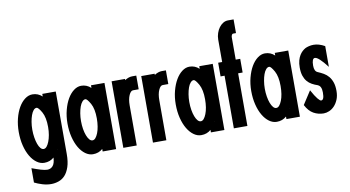

<svg xmlns="http://www.w3.org/2000/svg" viewBox="-82 -914 2309 1268"><g transform="rotate(-10 1073.0 -280.0)"><path d="M16.1 -224.1Q16.1 -272 26.6 -314Q37.1 -356 55.2 -387Q73.2 -418 97.2 -436Q121.1 -454.1 147.9 -454.1Q185.1 -454.1 212.9 -428.2V-445.8H303.2V-26.9Q303.2 24.9 291.5 59.6Q279.8 94.2 261.5 114Q243.2 133.8 218.5 142.3Q193.8 150.9 168 150.9Q139.2 150.9 109.6 141.8Q80.1 132.8 57.1 121.1V24.9Q89.4 37.1 116.2 45.2Q143.1 53.2 159.2 53.2Q182.1 53.2 196.5 36.6Q210.9 20 212.9 -19Q186 4.9 147.9 4.9Q121.1 4.9 97.2 -12.5Q73.2 -29.8 55.2 -60.3Q37.1 -90.8 26.6 -132.8Q16.1 -174.8 16.1 -224.1ZM106.9 -224.1Q106.9 -196.3 111.1 -171.1Q115.2 -146 122.1 -127Q128.9 -107.9 138.4 -96.9Q147.9 -85.9 159.2 -85.9Q170.4 -85.9 179.7 -96.9Q189 -107.9 196.5 -127Q204.1 -146 208.5 -170.9Q212.9 -195.8 212.9 -224.1Q212.9 -288.1 192.9 -324.2Q171.4 -361.8 159.7 -361.8Q159.2 -361.8 159.2 -361.8Q147.9 -361.8 138.4 -350.3Q128.9 -338.9 122.1 -319.8Q115.2 -300.8 111.1 -275.9Q106.9 -251 106.9 -224.1ZM246.1 -66.9H249L247.1 -67.9Q247.1 -66.9 246.1 -66.9Z M342.8 -224.1Q342.8 -272 353.8 -314Q364.7 -356 382.8 -387Q400.9 -418 424.8 -436Q448.7 -454.1 474.6 -454.1Q511.7 -454.1 539.6 -428.2V-445.8H629.9V-2H539.6V-19Q512.7 4.9 474.6 4.9Q447.8 4.9 423.8 -12.5Q399.9 -29.8 381.8 -60.3Q363.8 -90.8 353.3 -132.8Q342.8 -174.8 342.8 -224.1ZM433.6 -224.1Q433.6 -196.3 437.7 -171.1Q441.9 -146 449.2 -127Q456.5 -107.9 466.1 -96.9Q475.6 -85.9 486.8 -85.9Q498 -85.9 507.3 -96.9Q516.6 -107.9 524.2 -127Q531.7 -146 535.6 -170.9Q539.6 -195.8 539.6 -224.1Q539.6 -288.1 519.5 -324.2Q498 -361.8 487.3 -361.8Q487.3 -361.8 486.8 -361.8Q475.6 -361.8 465.6 -350.3Q455.6 -338.9 448.7 -319.8Q441.9 -300.8 437.7 -275.9Q433.6 -251 433.6 -224.1ZM572.8 -66.9H575.7L573.7 -67.9Q573.7 -66.9 572.8 -66.9Z M678.2 -2V-448.2H768.1V-439.9Q779.3 -447.8 792.2 -452.4Q805.2 -457 817.4 -457H845.2V-365.2H807.1Q792 -365.2 780 -338.6Q768.1 -312 768.1 -271V-2Z M877 -2V-448.2H966.8V-439.9Q978 -447.8 991 -452.4Q1003.9 -457 1016.1 -457H1043.9V-365.2H1005.9Q990.7 -365.2 978.8 -338.6Q966.8 -312 966.8 -271V-2Z M1068.8 -224.1Q1068.8 -272 1079.8 -314Q1090.8 -356 1108.9 -387Q1127 -418 1150.9 -436Q1174.8 -454.1 1200.7 -454.1Q1237.8 -454.1 1265.6 -428.2V-445.8H1356V-2H1265.6V-19Q1238.8 4.9 1200.7 4.9Q1173.8 4.9 1149.9 -12.5Q1126 -29.8 1107.9 -60.3Q1089.8 -90.8 1079.3 -132.8Q1068.8 -174.8 1068.8 -224.1ZM1159.7 -224.1Q1159.7 -196.3 1163.8 -171.1Q1168 -146 1175.3 -127Q1182.6 -107.9 1192.1 -96.9Q1201.7 -85.9 1212.9 -85.9Q1224.1 -85.9 1233.4 -96.9Q1242.7 -107.9 1250.2 -127Q1257.8 -146 1261.7 -170.9Q1265.6 -195.8 1265.6 -224.1Q1265.6 -288.1 1245.6 -324.2Q1224.1 -361.8 1213.4 -361.8Q1213.4 -361.8 1212.9 -361.8Q1201.7 -361.8 1191.7 -350.3Q1181.6 -338.9 1174.8 -319.8Q1168 -300.8 1163.8 -275.9Q1159.7 -251 1159.7 -224.1ZM1298.8 -66.9H1301.8L1299.8 -67.9Q1299.8 -66.9 1298.8 -66.9Z M1392.6 -355V-446.8H1419.4V-597.2Q1419.4 -619.1 1426.5 -640.1Q1433.6 -661.1 1445.1 -676.5Q1456.5 -691.9 1471.9 -701.4Q1487.3 -710.9 1505.4 -710.9H1542.5V-619.1H1522.5Q1517.6 -619.1 1513.9 -611.6Q1510.3 -604 1510.3 -597.2V-446.8H1540.5V-355H1510.3V-2H1419.4V-355Z M1575.2 -224.1Q1575.2 -272 1586.2 -314Q1597.2 -356 1615.2 -387Q1633.3 -418 1657.2 -436Q1681.2 -454.1 1707 -454.1Q1744.1 -454.1 1772 -428.2V-445.8H1862.3V-2H1772V-19Q1745.1 4.9 1707 4.9Q1680.2 4.9 1656.2 -12.5Q1632.3 -29.8 1614.3 -60.3Q1596.2 -90.8 1585.7 -132.8Q1575.2 -174.8 1575.2 -224.1ZM1666 -224.1Q1666 -196.3 1670.2 -171.1Q1674.3 -146 1681.6 -127Q1689 -107.9 1698.5 -96.9Q1708 -85.9 1719.2 -85.9Q1730.5 -85.9 1739.7 -96.9Q1749 -107.9 1756.6 -127Q1764.2 -146 1768.1 -170.9Q1772 -195.8 1772 -224.1Q1772 -288.1 1752 -324.2Q1730.5 -361.8 1719.7 -361.8Q1719.7 -361.8 1719.2 -361.8Q1708 -361.8 1698 -350.3Q1688 -338.9 1681.2 -319.8Q1674.3 -300.8 1670.2 -275.9Q1666 -251 1666 -224.1ZM1805.2 -66.9H1808.1L1806.2 -67.9Q1806.2 -66.9 1805.2 -66.9Z M1900.9 -73.2 1958.5 -162.1Q1981.4 -120.1 1996.6 -101.6Q2011.7 -83 2019.5 -83Q2029.3 -83 2034.4 -94.5Q2039.6 -106 2039.6 -133.8Q2039.6 -176.8 2014.6 -186H2015.6Q1994.6 -192.9 1976.6 -202.9Q1958.5 -212.9 1945.6 -228.5Q1932.6 -244.1 1925 -266.6Q1917.5 -289.1 1917.5 -321.8Q1917.5 -349.6 1923.1 -369.4Q1928.7 -389.2 1937.3 -403.1Q1945.8 -417 1956.3 -426.5Q1966.8 -436 1977.5 -441.9Q1987.3 -446.8 2002 -450.4Q2016.6 -454.1 2033.7 -454.1Q2068.8 -454.1 2107.9 -432.1V-293Q2050.8 -367.2 2026.9 -367.2Q2006.8 -367.2 2006.8 -318.8Q2006.8 -280.8 2028.8 -272Q2049.8 -263.2 2067.9 -252.7Q2085.9 -242.2 2099.9 -225.6Q2113.8 -209 2121.8 -185.5Q2129.9 -162.1 2129.9 -127.9Q2129.9 -94.7 2119.4 -69.8Q2108.9 -44.9 2093.3 -28.6Q2077.6 -12.2 2058.6 -4.2Q2039.6 3.9 2021.5 3.9Q1985.4 3.9 1954.1 -13.4Q1922.9 -30.8 1900.9 -73.2Z"/></g></svg>

Font: Fundamental  Brigade Condensed
Style: Regular
Weight: 400
Width: 3
Designer: Peter Wiegel, original typeface by Carl Albert Fahrenwaldt 1901
Foundry: Peter Wiegel
Version: Version 0.000 2012 initial release